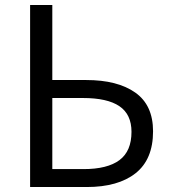

<svg xmlns="http://www.w3.org/2000/svg" viewBox="-20 -753 686 773"><path d="M190.6 -733V-430.8H327Q453 -430.8 524.6 -380.3Q596.2 -329.8 596.2 -224.4Q596.2 -111.4 526 -55.7Q455.8 0 328.8 0H101.2V-733ZM509.4 -222.2Q509.4 -292.4 460.8 -325.4Q412.2 -358.4 313.8 -358.4H190.6V-72.2H316.2Q412.4 -72.2 460.9 -108.3Q509.4 -144.4 509.4 -222.2Z"/></svg>

Font: 寒蝉端黑体 Light
Style: Regular
Weight: 300
Designer: ChillDuanSans {Warren2060}; 
Source Han Sans {Ryoko NISHIZUKA 西塚涼子 (kana, bopomofo & ideographs); Paul D. Hunt (Latin, G
Foundry: ChillType&Adobe
Version: Version 1.300;Glyphs 3.3 (3306)